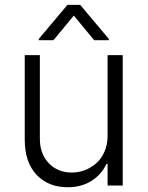

<svg xmlns="http://www.w3.org/2000/svg" viewBox="-20 -776 617 803"><path d="M430 -208.5V-545.5H493.3V0H430V-90.6H425.1Q405.2 -46.5 362.9 -19.7Q320.7 7.1 262.8 7.1Q182.2 7.1 132.8 -45.1Q83.5 -97.3 83.5 -192.1V-545.5H146.7V-196Q146.7 -132.5 184.1 -93.4Q221.6 -54.3 280.9 -54.3Q308.9 -54.3 335.4 -64.6Q361.9 -74.9 383.2 -93.8Q404.5 -112.6 417.3 -142.4Q430 -172.2 430 -208.5ZM203.8 -608H142V-612.9L262.1 -755.7H315.3L435.4 -612.9V-608H373.6L288.7 -710.9Z"/></svg>

Font: Inter Light BETA
Style: Regular
Weight: 300
Designer: Rasmus Andersson
Foundry: rsms
Version: Version 3.011;git-f93a4a705